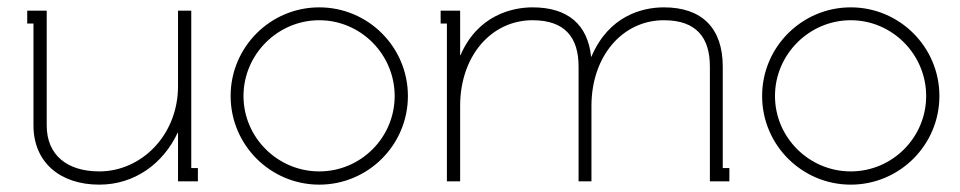

<svg xmlns="http://www.w3.org/2000/svg" viewBox="-20 -493 2609 522"><path d="M107 -464H54V-429H71V-152C71 -52 143 9 250 9C345 9 423 -47 463 -132H464V0H518V-36H500V-464H464V-259C464 -125 364 -27 250 -27C163 -27 107 -71 107 -152V-429Z M642 -232C642 -345 735 -438 848 -438C961 -438 1053 -345 1053 -232C1053 -119 961 -27 848 -27C735 -27 642 -119 642 -232ZM848 -473C715 -473 607 -365 607 -232C607 -99 715 9 848 9C981 9 1089 -99 1089 -232C1089 -365 981 -473 848 -473Z M1232 -343H1231V-464H1178V-429H1195V0H1231V-205C1231 -340 1315 -438 1428 -438C1517 -438 1553 -390 1553 -312V0H1588V-205C1588 -340 1672 -438 1785 -438C1874 -438 1910 -390 1910 -312V-36V0H1963V-36H1945V-312C1945 -416 1889 -473 1785 -473C1726 -473 1635 -450 1588 -339H1587C1578 -426 1524 -473 1428 -473C1373 -473 1279 -452 1232 -343Z M2087 -232C2087 -345 2180 -438 2293 -438C2406 -438 2498 -345 2498 -232C2498 -119 2406 -27 2293 -27C2180 -27 2087 -119 2087 -232ZM2293 -473C2160 -473 2052 -365 2052 -232C2052 -99 2160 9 2293 9C2426 9 2534 -99 2534 -232C2534 -365 2426 -473 2293 -473Z"/></svg>

Font: Rawengulk
Style: Regular
Weight: 400
Version: Version 0.9